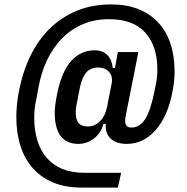

<svg xmlns="http://www.w3.org/2000/svg" viewBox="-20 -730 848 870"><path d="M350 120Q277 120 222 97.5Q167 75 129.5 33Q92 -9 73 -68Q54 -127 54 -199Q54 -224 56.5 -253Q59 -282 66 -318Q83 -405 118 -477Q153 -549 205.5 -600.5Q258 -652 327.5 -681Q397 -710 484 -710Q553 -710 606 -689Q659 -668 696 -629Q733 -590 752 -533.5Q771 -477 771 -406Q771 -386 769 -364.5Q767 -343 762 -317Q741 -204 685.5 -141Q630 -78 555 -78Q509 -78 484 -99.5Q459 -121 459 -159V-169H449Q439 -129 407 -103.5Q375 -78 335 -78Q228 -78 228 -221Q228 -250 239 -305Q259 -405 302.5 -453.5Q346 -502 409 -502Q445 -502 466 -481Q487 -460 491 -422H501L514 -494H607L552 -217Q550 -206 548.5 -198.5Q547 -191 547 -183Q547 -152 575 -152Q613 -152 637.5 -190Q662 -228 679 -312L687 -352Q690 -367 691.5 -384Q693 -401 693 -416Q693 -521 638.5 -582Q584 -643 473 -643Q408 -643 354.5 -620Q301 -597 260.5 -555.5Q220 -514 193 -457Q166 -400 154 -332L145 -283Q140 -261 137.5 -240.5Q135 -220 135 -198Q135 -141 149 -94.5Q163 -48 191.5 -15Q220 18 262.5 35.5Q305 53 362 53H529L514 120ZM378 -157Q410 -157 433.5 -181Q457 -205 465 -245L486 -352Q492 -383 474.5 -403.5Q457 -424 425 -424Q390 -424 370.5 -401Q351 -378 342 -333L326 -251Q323 -233 323 -223Q323 -188 336 -172.5Q349 -157 378 -157Z"/></svg>

Font: IBM Plex Sans Condensed SemiBold
Style: Italic
Weight: 600
Width: 3
Italic angle: -11°
Designer: Mike Abbink, Paul van der Laan, Pieter van Rosmalen
Foundry: Bold Monday
Version: Version 1.3